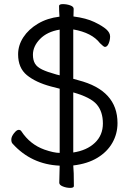

<svg xmlns="http://www.w3.org/2000/svg" viewBox="-20 -790 640 933"><path d="M336 -341V-49Q402 -59 441 -96Q480 -133 480 -190Q480 -247 450.5 -282Q421 -317 336 -341ZM270 -646Q209 -636 174.5 -600.5Q140 -565 140 -524Q140 -498 150 -481Q160 -464 185 -452Q210 -440 254 -428L270 -424ZM268 98 270 15Q132 9 41 -92Q35 -98 35 -112Q35 -126 48 -142.5Q61 -159 70.5 -159Q80 -159 84 -152Q126 -88 196 -63Q242 -47 270 -47V-359L227 -370Q153 -390 110.5 -425Q68 -460 68 -526Q68 -570 93.5 -609Q119 -648 164.5 -675Q210 -702 269 -709Q267 -739 267 -761Q267 -770 285.5 -770Q304 -770 321 -764Q338 -758 338 -747L337 -710Q399 -702 438.5 -683Q478 -664 496.5 -647.5Q515 -631 515 -613Q515 -595 508 -578.5Q501 -562 490 -562Q484 -562 466 -580Q427 -631 336 -647V-407L361 -400Q551 -351 551 -192Q551 -140 526 -96Q501 -52 453 -23Q405 6 336 14Q339 41 339 114Q339 123 321 123Q303 123 285.5 116Q268 109 268 98Z"/></svg>

Font: ToneOZ-Pinyin-WenKai-Regular
Style: Regular
Weight: 400
Designer: Fontworks Inc.
Foundry: ToneOZ
Version: Version 0.240331